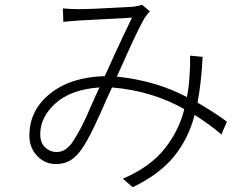

<svg xmlns="http://www.w3.org/2000/svg" viewBox="-20 -742 1040 797"><path d="M276 -145Q319 -207 361 -309Q377 -346 393 -379Q275 -371 211 -313.5Q147 -256 147 -185Q147 -149 167.5 -130Q188 -111 214 -111Q232 -111 246 -118.5Q260 -126 276 -145ZM922 -237 899 -184Q851 -225 788 -265Q762 -165 701 -91Q640 -17 531 35L490 0Q605 -50 664.5 -126Q724 -202 745 -289Q611 -365 445 -379Q434 -355 421 -327Q396 -268 368.5 -211Q341 -154 317 -120Q294 -88 269 -74.5Q244 -61 213 -61Q166 -61 134 -95Q102 -129 102 -179Q102 -284 187.5 -353Q273 -422 415 -426Q434 -468 453 -510Q493 -597 528 -669Q506 -667 463 -665Q420 -663 376.5 -660.5Q333 -658 309 -657Q297 -656 286 -655Q263 -654 243 -651L241 -707Q278 -704 307 -704Q332 -704 378 -706Q424 -708 468 -710.5Q512 -713 533 -714Q554 -717 570 -722L602 -695Q592 -684 580 -667Q563 -638 537.5 -583.5Q512 -529 485 -468Q475 -445 465 -424Q628 -407 756 -339Q765 -386 767 -432Q770 -464 769 -511L821 -506Q816 -401 800 -316Q872 -274 922 -237Z"/></svg>

Font: LXGW 975 Gothic SC 200W
Style: Regular
Weight: 200
Version: Version 2.01;February 25, 2021